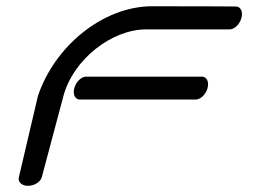

<svg xmlns="http://www.w3.org/2000/svg" viewBox="-20 -601 843 621"><path d="M613.4 -279C628.5 -279.4 645.7 -295.2 651.3 -316C656.9 -337 648.2 -353.1 633.2 -353.1C633.1 -353.3 258.2 -353.1 258.2 -353.1C243.5 -353.1 225.9 -337 220.3 -316C214.7 -295.2 223.4 -279 238.4 -279ZM115.2 -28C115.2 -28 153.2 -171.4 185.1 -290.3C216.9 -409.2 341.5 -506 453 -506C564.5 -506 723 -506 723 -506C738 -506 755.3 -522.1 760.9 -543C766.5 -563.9 757.9 -580 742.9 -580C742.9 -580 634.5 -580.8 473 -580.8C311.5 -580.8 155.9 -450.1 102.6 -290.3C102.6 -290.3 41.1 -28 41.1 -28C37.1 -13 49.7 0 70.6 0C91.5 0 111.1 -13 115.2 -28Z"/></svg>

Font: Hi.
Style: Regular
Weight: 400
Designer: Mew Too, Robert Jablonski
Foundry: Cannot Into Space Fonts
Version: Version 1.996